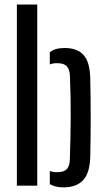

<svg xmlns="http://www.w3.org/2000/svg" viewBox="-20 -820 464 848"><path d="M54.5 0V-800H144.5V0ZM200 -6.5V-64.5Q207.5 -62 215.5 -60.8Q223.5 -59.5 232 -59.5Q262.5 -59.5 275.2 -73.2Q288 -87 288.5 -117.5Q290 -163 291 -206.5Q292 -250 292.2 -294.2Q292.5 -338.5 291.8 -385Q291 -431.5 289 -482Q288 -512.5 275.5 -526.8Q263 -541 232 -541Q214.5 -541 200 -535.5V-589.5Q212 -599 228 -603.5Q244 -608 266 -608Q320.5 -608 348.5 -577.8Q376.5 -547.5 378.5 -476Q379.5 -440.5 380 -395.5Q380.5 -350.5 380.5 -302.2Q380.5 -254 380 -208Q379.5 -162 378.5 -124Q376 -54 346.2 -23.2Q316.5 7.5 260.5 7.5Q241 7.5 226.2 3.8Q211.5 0 200 -6.5Z"/></svg>

Font: Big Shoulders Stencil Text Thin Medium
Style: Regular
Weight: 500
Version: Version 2.001